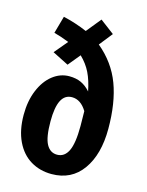

<svg xmlns="http://www.w3.org/2000/svg" viewBox="-120 -864 730 953"><g transform="rotate(15 244.5 -387.5)"><path d="M454 -275Q454 -143 397.5 -64Q341 15 239 15Q179 15 131.5 -13.5Q84 -42 57 -98.5Q30 -155 30 -234Q30 -305 53 -360.5Q76 -416 115 -446.5Q154 -477 200 -477Q235 -477 261 -465Q287 -453 309 -428Q298 -483 279.5 -521Q261 -559 227 -592L176 -530L93 -572L150 -640Q104 -658 72 -666L97 -755Q159 -741 220 -715L281 -790L354 -735L300 -667Q383 -598 418.5 -503Q454 -408 454 -275ZM317 -252 316 -329Q285 -380 240 -380Q203 -380 185 -344.5Q167 -309 167 -237Q167 -155 186 -120Q205 -85 241 -85Q279 -85 298 -124.5Q317 -164 317 -252Z"/></g></svg>

Font: Fira Sans Extra Condensed SemiBold
Style: Regular
Weight: 600
Width: 1
Designer: Carrois Corporate & Edenspiekermann AG
Foundry: Carrois Corporate GbR & Edenspiekermann AG
Version: Version 4.203